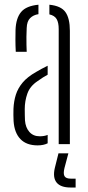

<svg xmlns="http://www.w3.org/2000/svg" viewBox="-20 -626 381 834"><path d="M39 -100Q38.5 -115 38.2 -126.8Q38 -138.5 38.5 -153.5Q40 -187 49 -215Q58 -243 78.5 -267.5Q99 -292 137 -313.5Q148 -320 160.8 -327Q173.5 -334 187 -340.5V-301.5Q177.5 -296.5 166.5 -289.5Q155.5 -282.5 143 -273.5Q110 -251.5 98.8 -219.2Q87.5 -187 87.5 -152.5Q87.5 -138.5 87.8 -125.8Q88 -113 88.5 -103Q91 -71.5 107.8 -52.8Q124.5 -34 152.5 -34Q172.5 -34 187 -40V-3.5Q169 5.5 143.5 5.5Q95 5.5 68.8 -21.8Q42.5 -49 39 -100ZM48.5 -401Q47 -429 47 -452.5Q47 -476 47.5 -496.5Q49.5 -547.5 71.8 -574Q94 -600.5 147 -605.5V-564.5Q124.5 -561 110.8 -547.2Q97 -533.5 96 -504.5Q95 -486 94.8 -466.8Q94.5 -447.5 95 -430.5Q95.5 -413.5 96 -401ZM235 0V-499.5Q235 -528 226 -543.2Q217 -558.5 194.5 -563.5V-605.5Q245 -600.5 264.2 -573.5Q283.5 -546.5 283.5 -492V0ZM308.5 188.5H286.5Q243.5 188.5 226 167Q208.5 145.5 218 104L234 40H277L260 104Q254 128.5 260.2 139.2Q266.5 150 287.5 150H308.5Z"/></svg>

Font: Big Shoulders Stencil Text Thin ExtraLight
Style: Regular
Weight: 250
Version: Version 2.001